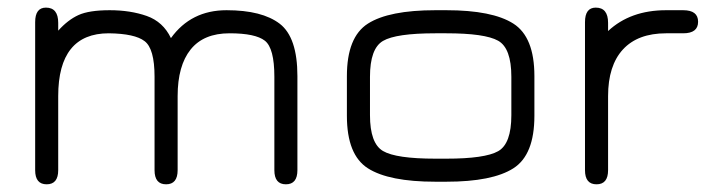

<svg xmlns="http://www.w3.org/2000/svg" viewBox="-20 -477 1869 504"><path d="M359.4 -369.1Q334 -388.7 265.6 -389.6Q132.8 -389.6 132.8 -224.6V-30.3Q132.8 6.8 102.5 6.8Q72.3 6.8 72.3 -30.3V-418.9Q72.3 -457 100.6 -457Q132.8 -457 132.8 -417V-396.5Q158.2 -424.8 186 -437.5Q213.9 -450.2 268.1 -450.2Q322.3 -450.2 365.2 -435.1Q408.2 -419.9 428.7 -377Q481.4 -450.2 574.7 -450.2Q668 -450.2 714.4 -414.6Q760.7 -378.9 760.7 -277.3V-30.3Q760.7 6.8 730.5 6.8Q700.2 6.8 700.2 -30.3V-275.4Q700.2 -350.6 675.3 -370.1Q650.4 -389.6 582.5 -389.6Q514.6 -389.6 480.5 -347.2Q446.3 -304.7 446.3 -224.6V-30.3Q446.3 6.8 416 6.8Q385.7 6.8 385.7 -30.3V-275.4Q385.7 -349.6 359.4 -369.1Z M1151.4 0H1123Q1001 0 945.8 -35.2Q890.6 -70.3 890.6 -172.9V-277.3Q890.6 -379.9 945.8 -415Q1001 -450.2 1123 -450.2H1151.4Q1272.5 -450.2 1327.6 -415Q1382.8 -379.9 1382.8 -277.3V-172.9Q1382.8 -70.3 1327.6 -35.2Q1272.5 0 1151.4 0ZM1123 -60.5H1151.4Q1252.9 -60.5 1287.6 -80.1Q1322.3 -99.6 1322.3 -174.8V-275.4Q1322.3 -350.6 1287.6 -370.1Q1252.9 -389.6 1151.4 -389.6H1123Q1019.5 -389.6 985.4 -369.6Q951.2 -349.6 951.2 -275.4V-174.8Q951.2 -100.6 985.4 -80.6Q1019.5 -60.5 1123 -60.5Z M1728.5 -389.6Q1654.3 -389.6 1615.2 -347.2Q1576.2 -304.7 1576.2 -224.6V-30.3Q1576.2 6.8 1545.9 6.8Q1515.6 6.8 1515.6 -30.3V-418.9Q1515.6 -457 1543.9 -457Q1576.2 -457 1576.2 -417V-395.5Q1634.8 -450.2 1728.5 -450.2H1773.4Q1812.5 -450.2 1812.5 -419.9Q1812.5 -389.6 1773.4 -389.6Z"/></svg>

Font: Jura
Style: Medium
Weight: 500
Version: Version 2.6.1